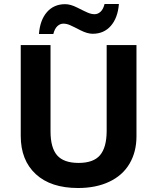

<svg xmlns="http://www.w3.org/2000/svg" viewBox="-20 -942 796 972"><path d="M670.9 -713.9V-252Q670.9 -172.9 635.7 -113.3Q600.6 -53.7 533.2 -22Q466.3 9.8 375 9.8Q237.3 9.8 161.1 -60.5Q85 -130.9 85 -253.9V-713.9H235.8V-276.9Q235.8 -194.3 269 -155.8Q302.7 -117.2 377.9 -117.2Q453.1 -117.2 486.3 -156.2Q519.5 -195.3 520 -277.8V-713.9ZM250 -770H177.2Q182.6 -840.8 217.8 -880.9Q252.9 -920.9 310.1 -920.9Q336.9 -920.9 371.6 -903.3Q406.2 -885.7 424.3 -877.9Q442.4 -870.1 459 -870.1Q475.6 -870.1 489.3 -882.8Q502.9 -895.5 509.3 -921.9H582Q576.2 -851.1 541 -811Q505.9 -771 449.2 -771Q422.4 -771 387.7 -788.6Q353 -806.6 335 -814.5Q317.4 -822.3 300.8 -822.3Q284.2 -822.3 270.5 -809.6Q256.8 -796.9 250 -770Z"/></svg>

Font: OpenSans-Bold
Style: Bold
Weight: 700
Foundry: Ascender Corporation
Version: Version 1.10